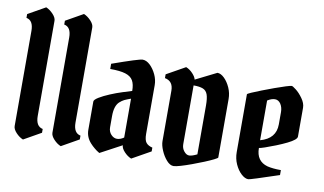

<svg xmlns="http://www.w3.org/2000/svg" viewBox="-77 -934 1858 1100"><g transform="rotate(10 852.0 -384.5)"><path d="M169.9 -701.2V-147.9Q169.9 -87.4 210.9 -79.1V-57.1L109.9 0Q87.9 -8.8 68.8 -29.3Q49.8 -49.8 49.8 -67.9V-621.1Q49.8 -682.1 8.8 -689.9V-711.9L109.9 -769Q131.8 -759.8 150.9 -739.5Q169.9 -719.2 169.9 -701.2Z M389.6 -701.2V-147.9Q389.6 -87.4 430.7 -79.1V-57.1L329.6 0Q307.6 -8.8 288.6 -29.3Q269.5 -49.8 269.5 -67.9V-621.1Q269.5 -682.1 228.5 -689.9V-711.9L329.6 -769Q351.6 -759.8 370.6 -739.5Q389.6 -719.2 389.6 -701.2Z M799.3 -438V-154.8Q799.3 -118.2 811.3 -103.5Q823.2 -88.9 848.1 -83V-61L739.3 0Q717.3 -8.8 698.2 -29.3Q679.2 -49.8 679.2 -66.9L554.2 0Q552.7 -1 550.5 -2.2Q548.3 -3.4 545.4 -5.4Q539.1 -8.8 524.7 -20.5Q510.3 -32.2 499 -44.9Q469.2 -77.6 469.2 -120.1V-284.2Q469.2 -294.9 493.9 -310.1Q518.6 -325.2 554.7 -340.3Q590.8 -355.5 625 -366.2L678.2 -382.8Q678.2 -420.9 665.5 -443.1Q652.8 -465.3 621.3 -475.1Q589.8 -484.9 532.2 -484.9V-515.1Q686 -569.8 706.1 -569.8Q728.5 -569.8 749.8 -549.6Q771 -529.3 785.2 -499Q799.3 -468.8 799.3 -438ZM589.4 -155.8Q589.4 -130.4 605 -113.8Q620.6 -97.2 639.6 -97.4Q658.7 -97.7 679.2 -111.8V-337.9Q654.3 -329.1 641.8 -323Q629.4 -316.9 615.2 -304.2Q589.4 -279.8 589.4 -221.2Z M1230 -433.1V-92.8Q1230 -89.4 1209 -78.9Q1188 -68.4 1155.8 -55.2Q1123.5 -42 1088.9 -29.3Q1054.2 -16.6 1025.9 -8.3Q997.6 0 985.4 0Q964.8 0 944.8 -22.7Q924.8 -45.4 911.9 -75.9Q898.9 -106.4 898.9 -129.9V-422.9Q898.9 -478.5 850.1 -487.8V-509.8L959 -570.8Q981 -562 998.5 -543Q1016.1 -523.9 1019 -508.8L1141.1 -569.8Q1161.1 -569.8 1181.6 -549.8Q1202.1 -529.8 1216.1 -498.5Q1230 -467.3 1230 -433.1ZM1019 -133.8Q1019 -109.4 1033.2 -92.3Q1047.9 -74.2 1064.7 -75.2Q1081.5 -76.2 1108.9 -89.8V-373Q1108.9 -416 1101.1 -437.7Q1093.3 -459.5 1073.7 -467.3Q1054.2 -475.1 1019 -475.1Z M1573.7 -569.8Q1579.1 -569.8 1598.6 -554.7Q1618.7 -539.6 1638.7 -511.7Q1658.7 -483.9 1658.7 -458V-290Q1658.7 -272 1606 -246.1Q1579.1 -232.9 1544.9 -219.2Q1510.7 -205.6 1483.4 -196.3Q1456.1 -187 1449.7 -187Q1449.7 -110.4 1516.6 -91.8Q1548.3 -84 1595.7 -84V-55.2Q1431.2 0 1420.4 0Q1400.9 0 1379.4 -19.8Q1357.9 -39.6 1343.3 -71.8Q1328.6 -104 1328.6 -142.1V-478Q1328.6 -481 1351.3 -491Q1374 -501 1408.2 -514.2Q1442.4 -527.3 1477.8 -540.3Q1513.2 -553.2 1540 -561.5Q1566.9 -569.8 1573.7 -569.8ZM1538.6 -411.1Q1538.6 -438.5 1525.9 -458.5Q1512.7 -478 1492.4 -478Q1472.2 -478 1448.7 -462.9V-231.9Q1538.6 -256.8 1538.6 -339.8Z"/></g></svg>

Font: Bokor
Style: Regular
Weight: 400
Designer: Danh Hong
Foundry: Danh Hong
Version: Version 8.002; ttfautohint (v1.8.3)